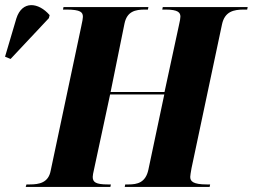

<svg xmlns="http://www.w3.org/2000/svg" viewBox="-137 -742 1003 762"><path d="M-95 -508 57 -670 60 -682C16 -733 -49 -741 -72 -669L-117 -517ZM-35 0H301L303 -10H291C243 -10 231 -19 231 -40C231 -46 233 -56 236 -69L300 -367H515L452 -69C441 -17 408 -10 373 -10H360L358 0H695L697 -10H684C628 -10 618 -23 618 -40C618 -46 620 -56 623 -74L744 -645C755 -697 791 -704 831 -704H844L846 -714H509L507 -704H520C570 -704 579 -692 579 -676C579 -669 577 -659 573 -641L516 -377H302L357 -648C367 -697 400 -704 438 -704H450L452 -714H115L113 -704H126C184 -704 192 -693 192 -675C192 -670 190 -657 185 -635L64 -64C55 -17 19 -10 -19 -10H-32Z"/></svg>

Font: Noto Serif Display SemiCondensed ExtraBold
Style: Italic
Weight: 800
Width: 4
Italic angle: -12°
Designer: Monotype Design Team
Foundry: Monotype Imaging Inc.
Version: Version 2.009